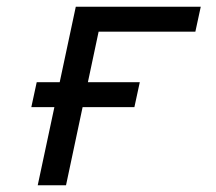

<svg xmlns="http://www.w3.org/2000/svg" viewBox="-20 -550 640 570"><path d="M73 -232 89 -306H395L379 -232ZM92 0 205 -530H576L560 -456H232L280 -490L176 0Z"/></svg>

Font: Geist Mono
Style: Italic
Weight: 400
Italic angle: -12°
Monospace: yes
Designer: Basement.studio, Andrés Briganti, Mateo Zaragoza
Foundry: Basement.studio, Vercel, Andrés Briganti, Guido Ferreyra, Mateo Zaragoza
Version: Version 1.500